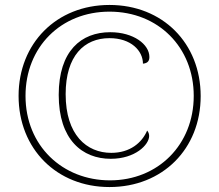

<svg xmlns="http://www.w3.org/2000/svg" viewBox="-20 -745 885 775"><path d="M422 10C636 10 790 -144 790 -357C790 -571 636 -725 422 -725C208 -725 55 -570 55 -358C55 -144 209 10 422 10ZM424 -17C233 -17 83 -156 83 -358C83 -555 226 -698 422 -698C619 -698 762 -554 762 -358C762 -161 618 -17 424 -17ZM427 -104C526 -104 582 -161 582 -196C582 -203 580 -211 574 -218C553 -169 505 -128 429 -128C330 -128 245 -200 245 -365C245 -520 320 -591 422 -591C509 -591 557 -540 557 -488C578 -490 583 -501 583 -515C583 -566 519 -615 425 -615C308 -615 217 -540 217 -362C217 -181 312 -104 427 -104Z"/></svg>

Font: Noto Serif Georgian Thin
Style: Regular
Weight: 100
Designer: Monotype Design Team, Akaki Razmadze
Foundry: Google LLC
Version: Version 2.003